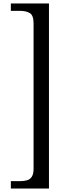

<svg xmlns="http://www.w3.org/2000/svg" viewBox="-20 -819 393 1098"><path d="M260 259H42V217H94Q117 217 134.5 212Q152 207 162 191.5Q172 176 172 145V-685Q172 -732 150 -744.5Q128 -757 94 -757H42V-799H260Z"/></svg>

Font: Noto Serif Sinhala
Style: Regular
Weight: 400
Designer: Jelle Bosma - Monotype Design Team
Foundry: Monotype Imaging Inc.
Version: Version 2.006